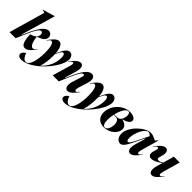

<svg xmlns="http://www.w3.org/2000/svg" viewBox="171 -2019 3462 3462"><g transform="rotate(45 1901.5 -288.5)"><path d="M-15 0H140L206 -154C286 -344 335 -419 377 -419C397 -419 416 -402 416 -365C416 -303 367 -258 276 -237L277 -217C285 -65 315 10 383 10C454 10 518 -73 568 -138H559C535 -107 519 -89 492 -89C451 -89 412 -131 393 -275L391 -290V-292C498 -324 553 -367 553 -430C553 -483 516 -520 468 -520C380 -520 293 -392 211 -199L179 -126H170L360 -780H359L127 -712V-707L183 -690Z M397 140C397 176 426 203 488 203C736 203 1096 -206 1096 -408C1096 -483 1054 -520 1008 -520C950 -520 906 -457 846 -325H844C835 -437 801 -520 733 -520C669 -520 617 -447 558 -370H567C593 -402 611 -424 633 -424C676 -424 703 -330 703 -200C703 -7 660 174 571 174C524 174 483 118 464 54C429 73 397 103 397 140ZM806 32C831 -45 846 -144 846 -261C846 -274 846 -287 845 -300C895 -409 914 -424 934 -424C956 -424 975 -400 975 -339C975 -199 918 -67 808 32Z M1190 -354 1087 0H1241L1322 -189C1390 -348 1430 -409 1466 -409C1482 -409 1494 -396 1480 -353L1422 -172C1380 -39 1425 12 1474 12C1540 12 1603 -73 1654 -138H1645C1622 -111 1606 -89 1586 -89C1568 -89 1551 -108 1574 -178L1627 -347C1664 -463 1627 -520 1567 -520C1485 -520 1403 -413 1313 -199L1281 -126H1272L1336 -345C1373 -472 1337 -520 1287 -520C1220 -520 1154 -437 1103 -370H1112C1135 -398 1156 -424 1178 -424C1195 -424 1206 -410 1190 -354Z M1498 140C1498 176 1527 203 1589 203C1837 203 2197 -206 2197 -408C2197 -483 2155 -520 2109 -520C2051 -520 2007 -457 1947 -325H1945C1936 -437 1902 -520 1834 -520C1770 -520 1718 -447 1659 -370H1668C1694 -402 1712 -424 1734 -424C1777 -424 1804 -330 1804 -200C1804 -7 1761 174 1672 174C1625 174 1584 118 1565 54C1530 73 1498 103 1498 140ZM1907 32C1932 -45 1947 -144 1947 -261C1947 -274 1947 -287 1946 -300C1996 -409 2015 -424 2035 -424C2057 -424 2076 -400 2076 -339C2076 -199 2019 -67 1909 32Z M2208 -180C2208 -62 2275 12 2399 12C2548 12 2665 -98 2665 -202C2665 -288 2583 -316 2535 -325V-327C2597 -341 2684 -376 2684 -438C2684 -483 2638 -520 2539 -520C2371 -520 2208 -360 2208 -180ZM2351 -136C2351 -180 2357 -228 2368 -275H2419C2469 -275 2504 -237 2504 -159C2504 -73 2465 1 2417 1C2376 1 2351 -42 2351 -136ZM2370 -286C2398 -403 2453 -508 2512 -508C2536 -508 2552 -488 2552 -436C2552 -357 2511 -286 2449 -286Z M2893 -109C2877 -109 2861 -125 2861 -179C2861 -325 2957 -500 3032 -500C3059 -500 3083 -477 3098 -461L3027 -315C2957 -171 2925 -109 2893 -109ZM2705 -133C2705 -42 2760 12 2814 12C2894 12 2940 -110 3037 -309L3067 -369H3076L3020 -176C2980 -38 3020 12 3071 12C3136 12 3198 -73 3249 -138H3240C3218 -111 3201 -89 3183 -89C3165 -89 3150 -107 3171 -178L3267 -518H3262L3221 -471C3164 -498 3121 -520 3075 -520C2934 -520 2705 -314 2705 -133Z M3268 -370H3277C3300 -398 3321 -424 3343 -424C3360 -424 3371 -410 3354 -354L3342 -318C3317 -237 3346 -192 3407 -192C3474 -192 3551 -244 3602 -279H3604L3573 -176C3533 -37 3573 12 3624 12C3689 12 3752 -73 3803 -138H3794C3772 -111 3755 -89 3736 -89C3718 -89 3703 -108 3724 -178L3818 -508H3669L3609 -297C3584 -280 3552 -262 3521 -262C3492 -262 3478 -278 3491 -320L3502 -356C3539 -474 3502 -520 3452 -520C3385 -520 3319 -436 3268 -370Z"/></g></svg>

Font: Nyght Serif Bold Italic
Style: Regular
Weight: 700
Italic angle: -16°
Designer: Maksym Kobuzan
Version: Version 0.410;Glyphs 3.1.2 (3151)